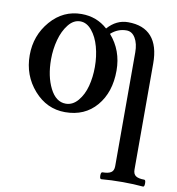

<svg xmlns="http://www.w3.org/2000/svg" viewBox="-79 -497 777 841"><g transform="rotate(10 309.5 -76.0)"><path d="M219.2 11.2Q137.7 11.2 80.8 -53.5Q23.9 -118.2 23.9 -208Q23.9 -295.9 79.6 -360.4Q135.3 -424.8 216.8 -424.8Q284.7 -424.8 333 -380.9Q371.6 -424.8 423.8 -424.8Q492.7 -424.8 527.8 -384.8Q563 -344.7 563 -266.1V206.1Q563 226.1 575 234.1Q586.9 242.2 612.8 242.2Q619.1 242.2 619.1 257.6Q619.1 272.9 612.8 272.9Q571.8 269 520 269Q469.7 269 426.8 272.9Q419.9 272.9 419.9 257.6Q419.9 242.2 426.8 242.2Q452.6 242.2 464.8 234.1Q477.1 226.1 477.1 206.1V-299.8Q477.1 -338.9 462.4 -363.5Q447.8 -388.2 422.9 -388.2Q384.3 -388.2 354 -360.8Q410.2 -296.9 410.2 -207Q410.2 -110.4 358.4 -49.6Q306.6 11.2 219.2 11.2ZM215.8 -25.9Q246.6 -25.9 269.8 -53.2Q293 -80.6 303.5 -120.6Q314 -160.6 314 -206.1Q314 -253.4 302.5 -295.4Q291 -337.4 268.3 -364.7Q245.6 -392.1 216.8 -392.1Q187 -392.1 164.3 -363.5Q141.6 -335 130.4 -293.2Q119.1 -251.5 119.1 -206.1Q119.1 -131.3 145.5 -78.6Q171.9 -25.9 215.8 -25.9Z"/></g></svg>

Font: Junicode SmCond Medium
Style: Regular
Weight: 500
Width: 4
Designer: Peter S. Baker
Version: Version 2.206